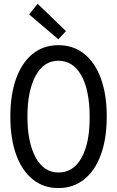

<svg xmlns="http://www.w3.org/2000/svg" viewBox="-20 -960 602 988"><path d="M280.3 7.8Q203.6 7.8 148.2 -37.1Q92.8 -82 63 -164.6Q33.2 -247.1 33.2 -360.4Q33.2 -473.1 63 -555.7Q92.8 -638.2 148.2 -682.9Q203.6 -727.5 280.3 -727.5Q357.4 -727.5 413.3 -682.9Q469.2 -638.2 499.3 -555.7Q529.3 -473.1 529.3 -360.4Q529.3 -247.1 499.3 -164.6Q469.2 -82 413.3 -37.1Q357.4 7.8 280.3 7.8ZM280.3 -72.3Q357.9 -72.3 400.1 -148.9Q442.4 -225.6 441.4 -360.4Q440.9 -496.1 398.4 -571.8Q356 -647.5 280.3 -647.5Q205.1 -647.5 163.1 -569.6Q121.1 -491.7 121.1 -360.4Q121.1 -228.5 163.1 -150.4Q205.1 -72.3 280.3 -72.3ZM280.3 -757.8 129.9 -885.7 173.8 -940.4 319.3 -799.8Z"/></svg>

Font: Reddit Mono
Style: Regular
Weight: 400
Monospace: yes
Designer: Stephen Hutchings
Foundry: Reddit
Version: Version 1.014; ttfautohint (v1.8.4.7-5d5b)